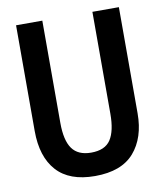

<svg xmlns="http://www.w3.org/2000/svg" viewBox="-82 -781 727 857"><g transform="rotate(-10 281.5 -352.0)"><path d="M280 10Q164 10 106.5 -54Q49 -118 49 -235V-714H168V-251Q168 -171 195 -133.5Q222 -96 281 -96Q344 -96 369.5 -135Q395 -174 395 -252V-714H515V-233Q515 -122 457.5 -56Q400 10 280 10Z"/></g></svg>

Font: Noto Sans Mono SemiCondensed SemiBold
Style: Regular
Weight: 600
Width: 4
Designer: Monotype Design Team
Foundry: Monotype Imaging Inc.
Version: Version 2.014; ttfautohint (v1.8.4.7-5d5b)